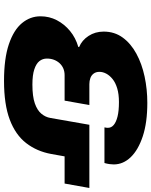

<svg xmlns="http://www.w3.org/2000/svg" viewBox="81 -821 752 954"><g transform="rotate(90 457.0 -344.0)"><path d="M382 12Q271 12 200 -12Q129 -36 95 -77Q61 -118 61 -169Q61 -213 80.5 -250.5Q100 -288 134 -316Q168 -344 213 -357L214 -361Q180 -375 158.5 -408Q137 -441 137 -483Q137 -537 166.5 -577.5Q196 -618 246.5 -645.5Q297 -673 360.5 -686.5Q424 -700 491 -700Q589 -700 657 -677.5Q725 -655 761 -617.5Q797 -580 797 -533Q797 -525 795.5 -513Q794 -501 790 -487H613Q615 -495 615 -499.5Q615 -504 615 -505Q615 -521 601 -533Q587 -545 559 -552Q531 -559 487 -559Q448 -559 419.5 -550.5Q391 -542 373 -527.5Q355 -513 346 -496Q337 -479 337 -462Q337 -445 345.5 -433.5Q354 -422 368 -417Q382 -412 398 -412H502L480 -289H354Q335 -289 320 -282.5Q305 -276 294 -264Q283 -252 277 -236Q271 -220 271 -201Q271 -180 283.5 -164Q296 -148 324.5 -138.5Q353 -129 400 -129Q459 -129 493.5 -141Q528 -153 545 -173.5Q562 -194 566 -218L600 -412H914L892 -289H757L745 -222Q732 -151 691 -98Q650 -45 574.5 -16.5Q499 12 382 12Z"/></g></svg>

Font: Archivo SemiBold Black
Style: Italic
Weight: 900
Italic angle: -10°
Version: Version 2.001